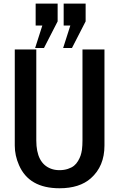

<svg xmlns="http://www.w3.org/2000/svg" viewBox="-20 -1008 643 1041"><path d="M322.3 -747.6 361.3 -869.6H325.2V-988.3H444.3V-892.1L370.1 -747.6ZM170.4 -747.6 209.5 -869.6H173.3V-988.3H292.5V-892.1L218.3 -747.6ZM60.1 -218.8V-739.7H176.8V-246.6Q176.8 -123 256.3 -93.3Q276.9 -85.4 302.2 -85.4Q327.6 -85.4 348.1 -92.3Q368.7 -99.1 381.3 -109.4Q394 -119.6 403.3 -135.5Q412.6 -151.4 417 -164.6Q421.4 -177.7 424.3 -195.8Q427.2 -219.2 427.2 -246.6V-739.7H546.4V-218.8Q546.4 -106.9 472.7 -41.5Q411.6 12.7 302.7 12.7Q137.2 12.7 83 -112.8Q60.1 -164.6 60.1 -218.8Z"/></svg>

Font: News Cycle
Style: Bold
Weight: 700
Version: Version 0.5.1